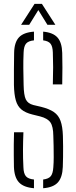

<svg xmlns="http://www.w3.org/2000/svg" viewBox="-20 -968 395 992"><path d="M155.5 4.5Q102 0 78 -25.8Q54 -51.5 52 -105.5Q51.5 -139 51.2 -166.5Q51 -194 51.2 -221.8Q51.5 -249.5 52.5 -284.5H101Q99 -237 98.8 -193.8Q98.5 -150.5 101 -103.5Q102 -71.5 113.8 -57.5Q125.5 -43.5 155.5 -40.5ZM203 4.5V-40.5Q231.5 -44 242.5 -58Q253.5 -72 255.5 -103.5Q257.5 -127 257.5 -155.8Q257.5 -184.5 257 -213.2Q256.5 -242 255.5 -266Q255 -314.5 240.5 -335.5Q226 -356.5 187.5 -366.5L147 -376.5Q111 -385.5 90.8 -402.2Q70.5 -419 61.8 -449.2Q53 -479.5 52 -529.5Q51.5 -566.5 52 -609.2Q52.5 -652 53 -695.5Q54 -749 77.8 -774.8Q101.5 -800.5 155.5 -804.5V-759.5Q126 -756.5 114.5 -742.5Q103 -728.5 102 -697Q100 -653 100.5 -613.5Q101 -574 102 -529.5Q103 -476.5 113.2 -454.8Q123.5 -433 152 -425.5L192.5 -416Q234.5 -405.5 258.5 -389Q282.5 -372.5 293 -343Q303.5 -313.5 305 -266Q306 -240.5 306 -212.8Q306 -185 305.8 -157.5Q305.5 -130 304.5 -105.5Q302.5 -51.5 279 -25.5Q255.5 0.5 203 4.5ZM253 -532Q254.5 -583 254.5 -621.8Q254.5 -660.5 253 -697Q252 -728 241.2 -742Q230.5 -756 203 -759.5V-804.5Q254 -800 277 -774.2Q300 -748.5 301.5 -694.5Q302.5 -659 302.5 -619.2Q302.5 -579.5 301.5 -532ZM89 -840 158.5 -948H196.5L266 -840H225L178 -916L131 -840Z"/></svg>

Font: Big Shoulders Stencil Text ExtraLight
Style: Regular
Weight: 250
Version: Version 2.001